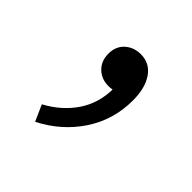

<svg xmlns="http://www.w3.org/2000/svg" viewBox="-88 -173 426 426"><g transform="rotate(45 125.0 40.0)"><path d="M141 0 128 -69 168 -14Q154 5 129 5Q107 5 92.5 -9Q78 -23 78 -46Q78 -69 93 -82.5Q108 -96 130 -96Q158 -96 174 -73Q190 -50 190 -11Q190 50 157.5 99Q125 148 70 176L53 138Q94 116 117.5 81Q141 46 141 0Z"/></g></svg>

Font: Merged Yaku Han JP Light
Style: Regular
Weight: 300
Designer: Ryoko NISHIZUKA 西塚涼子 (kana, bopomofo & ideographs); Paul D. Hunt (Latin, Greek & Cyrillic); Sandoll Communications 산돌커뮤니
Foundry: Adobe
Version: Version 2.004